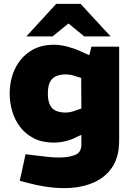

<svg xmlns="http://www.w3.org/2000/svg" viewBox="-20 -762 684 991"><path d="M311 209Q267 209 219 202Q171 195 123 182L82 171L112 34L152 39Q186 43 220.5 47Q255 51 285 51Q336 51 368 37.5Q400 24 400 -14V-66L378 -56Q350 -41 319 -33.5Q288 -26 258 -26Q198 -26 155 -48Q112 -70 84 -106.5Q56 -143 43 -188Q30 -233 30 -278Q30 -349 57 -406Q84 -463 135 -497Q186 -531 258 -531Q291 -531 327.5 -521.5Q364 -512 394 -498L441 -477L452 -521H595V-36Q595 49 558 103Q521 157 456.5 183Q392 209 311 209ZM227 -279Q227 -243 237.5 -221Q248 -199 269 -190Q290 -181 319 -181Q332 -181 347 -184.5Q362 -188 377 -194L400 -202L399 -360L375 -367Q362 -372 348 -375Q334 -378 319 -378Q287 -378 266 -367Q245 -356 236 -334.5Q227 -313 227 -279ZM415 -574 306 -663 270 -742H396L551 -574ZM116 -574 270 -742H396L361 -663L251 -574Z"/></svg>

Font: REM ExtraBold
Style: Regular
Weight: 800
Designer: Octavio Pardo
Foundry: Ashler Design
Version: Version 1.005;gftools[0.9.28]